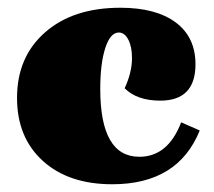

<svg xmlns="http://www.w3.org/2000/svg" viewBox="-20 -464 554 496"><path d="M270 12Q157 12 90.5 -48.5Q24 -109 24 -211Q24 -317 96.5 -380.5Q169 -444 291 -444Q383 -444 434 -406Q485 -368 485 -298Q485 -204 394 -204Q334 -204 302 -236Q321 -277 321 -314Q321 -343 311.5 -361.5Q302 -380 287 -380Q265 -380 252 -340Q239 -300 239 -234Q239 -59 340 -59Q414 -59 448 -148L496 -127Q440 12 270 12Z"/></svg>

Font: Arapey Black
Style: Regular
Weight: 900
Designer: Eduardo Rodriguez Tunni
Foundry: Eduardo Rodriguez Tunni
Version: Version 4.000